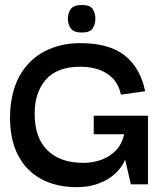

<svg xmlns="http://www.w3.org/2000/svg" viewBox="-20 -748 663 779"><path d="M290.3 11.3Q208.3 11.3 146.8 -22Q85.3 -55.3 52.3 -120Q19.3 -184.7 20.7 -278.3Q22.7 -373 59 -439Q95.3 -505 159.5 -539Q223.7 -573 306.7 -573Q422 -573 485.5 -523.3Q549 -473.7 569 -378L470.7 -364Q461.3 -406.3 436.7 -431Q412 -455.7 378.2 -466.5Q344.3 -477.3 306.7 -477.3Q211.3 -477.3 165.7 -424.5Q120 -371.7 120.7 -285.7Q120.7 -189.7 172.2 -138.5Q223.7 -87.3 317.7 -87.3Q356.3 -87.3 390.7 -99.5Q425 -111.7 449.8 -137.2Q474.7 -162.7 483.7 -203.3H360.3V-278.3H580.3V0H511L488.3 -98H486.3Q479 -79.3 463 -60Q447 -40.7 422.8 -24.7Q398.7 -8.7 365.7 1.3Q332.7 11.3 290.3 11.3ZM312 -616Q278.7 -616 267 -633.2Q255.3 -650.3 255.3 -672.7Q255.3 -694.3 267 -711Q278.7 -727.7 312 -727.7Q345.7 -727.7 356.3 -711Q367 -694.3 367 -672.7Q367 -650.3 356.3 -633.2Q345.7 -616 312 -616Z"/></svg>

Font: Darker Grotesque Light
Style: Regular
Weight: 300
Designer: Gabriel Lam
Foundry: TypeRant
Version: Version 1.000;gftools[0.9.28]